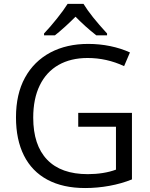

<svg xmlns="http://www.w3.org/2000/svg" viewBox="-20 -949 764 979"><path d="M61.5 -350.6Q61.5 -469.2 107.2 -552.7Q152.8 -636.2 236.8 -681.2Q319.8 -725.1 429.7 -725.1Q487.3 -725.1 542 -713.9Q596.7 -702.6 642.6 -681.6L612.8 -611.8Q523.9 -653.3 426.8 -653.3Q340.8 -653.3 278.6 -617.9Q216.3 -582.5 182.9 -514.2Q149.4 -445.8 149.4 -349.1Q149.4 -209 220.2 -135Q291 -61 427.7 -61Q467.3 -61 504.4 -66.9Q541.5 -72.8 571.3 -84V-302.7H378.9V-373.5H652.8V-34.2Q599.6 -12.7 538.1 -1.5Q476.6 9.8 414.1 9.8Q300.8 9.8 221.7 -32.7Q142.6 -75.2 102.1 -156Q61.5 -236.8 61.5 -350.6ZM324.7 -929.2H405.8Q442.4 -868.7 525.9 -778.3V-769H470.7Q437.5 -795.4 416 -814.9Q381.8 -846.2 365.2 -863.8Q340.8 -839.4 312.5 -813.5Q278.3 -782.7 260.3 -769H204.6V-778.3Q235.8 -811 270.5 -854.5Q305.2 -897.9 324.7 -929.2Z"/></svg>

Font: Viking Open Sans
Style: Regular
Weight: 400
Foundry: Ascender Corporation
Version: Version 2.001